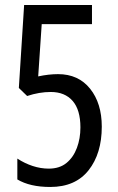

<svg xmlns="http://www.w3.org/2000/svg" viewBox="-20 -734 469 764"><path d="M211 -439Q292 -439 338.5 -381Q385 -323 385 -230Q385 -123 332.5 -56.5Q280 10 180 10Q99 10 49 -20V-103Q78 -84 110 -73.5Q142 -63 174 -63Q217 -63 244.5 -85.5Q272 -108 286 -145.5Q300 -183 300 -227Q300 -297 269 -332.5Q238 -368 182 -368Q159 -368 135.5 -364Q112 -360 88 -352L55 -384L76 -714H346V-638H146L132 -430Q174 -439 211 -439Z"/></svg>

Font: Noto Sans Myanmar ExtraCondensed
Style: Regular
Weight: 400
Width: 2
Designer: Monotype Design Team
Foundry: Monotype Imaging Inc.
Version: Version 2.107; ttfautohint (v1.8.4.7-5d5b)